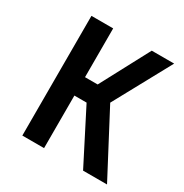

<svg xmlns="http://www.w3.org/2000/svg" viewBox="-132 -645 719 750"><g transform="rotate(30 227.5 -270.0)"><path d="M69 0V-540H167V-320H224L341 -540H442L302 -283L451 0H343L222 -237H167V0Z"/></g></svg>

Font: Noto Sans Condensed Medium
Style: Regular
Weight: 500
Width: 3
Designer: Monotype Design Team
Foundry: Monotype Imaging Inc.
Version: Version 2.013; ttfautohint (v1.8.4.7-5d5b)